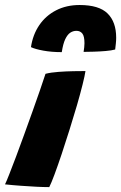

<svg xmlns="http://www.w3.org/2000/svg" viewBox="-56 -745 484 766"><path d="M140.5 1.5Q117.5 1.5 88.8 0Q60 -1.5 28.2 -3.8Q-3.5 -6 -36 -9.5Q-30.5 -20.5 -19 -49.8Q-7.5 -79 8 -120Q23.5 -161 40.2 -207.5Q57 -254 73.5 -300Q90 -346 103.5 -385.2Q117 -424.5 125.5 -450.5Q146.5 -456 177 -458.2Q207.5 -460.5 237.2 -461Q267 -461.5 285 -461.5Q282.5 -444 273.5 -407.8Q264.5 -371.5 250.8 -324.2Q237 -277 221.2 -226.8Q205.5 -176.5 190 -130.2Q174.5 -84 161.5 -49Q148.5 -14 140.5 1.5ZM67.5 -557Q75 -607 100.8 -644.8Q126.5 -682.5 167.8 -703.8Q209 -725 261.5 -725Q339 -725 373.2 -691.2Q407.5 -657.5 407.5 -594.5Q407.5 -583.5 406.2 -571.5Q405 -559.5 403.5 -547.5Q389 -543.5 365.5 -541.5Q342 -539.5 318 -538.8Q294 -538 277.5 -538Q279 -547.5 280 -556.2Q281 -565 281 -572.5Q281 -600.5 272.5 -611.2Q264 -622 249 -622Q235.5 -622 224.2 -614.5Q213 -607 204.2 -588.5Q195.5 -570 190.5 -537Q150 -537 117 -543Q84 -549 67.5 -557Z"/></svg>

Font: Grandstander Thin ExtraBold
Style: Italic
Weight: 800
Italic angle: -15°
Version: Version 1.200